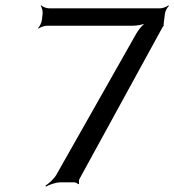

<svg xmlns="http://www.w3.org/2000/svg" viewBox="-20 -680 650 716"><path d="M590 -588 595 -629C596 -638 604 -653 610 -658L608 -660C602 -655 587 -649 578 -649H162C153 -649 138 -655 134 -660L132 -658C136 -653 140 -638 139 -629L136 -604C135 -595 127 -580 122 -575L123 -573C129 -578 145 -584 154 -584H475C492 -584 518 -589 530 -596L529 -600C517 -593 498 -572 489 -556L190 -28C181 -12 161 5 150 12L151 16C163 9 188 0 205 0H257C262 0 270 4 271 7L275 5C274 2 274 -8 276 -12L587 -580C588 -581 589 -582 589 -582L591 -586C591 -586 590 -588 590 -588Z"/></svg>

Font: Gamestation Storm Oblique 
Style: Italic
Weight: 400
Designer: Jonas Hecksher
Foundry: Jonas Hecksher, Playtypeª, e-types AS
Version: Version 1.003